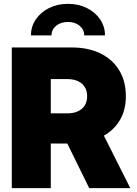

<svg xmlns="http://www.w3.org/2000/svg" viewBox="-20 -973 706 993"><path d="M41 0V-727.5H351.1Q436.5 -727.5 499.3 -696.8Q562 -666 596.4 -609.6Q630.9 -553.2 630.9 -475.1Q630.9 -398.9 595.2 -344Q559.6 -289.1 494.6 -259.8Q429.7 -230.5 340.8 -230.5H164.6V-386.7H328.6Q360.4 -386.7 383.3 -397.5Q406.2 -408.2 418.5 -428Q430.7 -447.8 430.7 -475.1Q430.7 -502.9 418.5 -522.7Q406.2 -542.5 383.3 -553.2Q360.4 -564 328.6 -564H242.7V0ZM441.4 0 278.8 -331.1H487.3L653.8 0ZM331.5 -953.1Q386.2 -953.1 429.4 -931.4Q472.7 -909.7 497.8 -872.8Q522.9 -835.9 522.9 -790H415.5Q415.5 -820.3 391.8 -839.8Q368.2 -859.4 331.1 -859.4Q294.4 -859.4 270.5 -839.8Q246.6 -820.3 246.6 -790H140.1Q140.1 -835.9 165.3 -872.8Q190.4 -909.7 233.6 -931.4Q276.9 -953.1 331.5 -953.1Z"/></svg>

Font: Inter 28pt Black
Style: Regular
Weight: 900
Designer: Rasmus Andersson
Foundry: rsms
Version: Version 4.001;git-66647c0bb